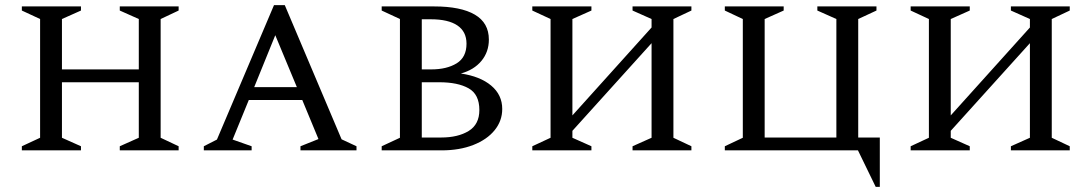

<svg xmlns="http://www.w3.org/2000/svg" viewBox="-20 -585 4247 747"><path d="M65 0V-16L136 -49V-511L65 -544V-560H295V-544L221 -511V-315H520V-511L446 -544V-560H675V-544L605 -511V-49L675 -16V0H446V-16L520 -49V-265H221V-49L295 -16V0Z M773 0V-16L824 -42L1046 -565H1088L1309 -43L1367 -16V0H1149V-16L1219 -44L1156 -196H948L885 -42L959 -16V0ZM969 -246H1135L1051 -448Z M1465 0V-16L1536 -49V-511L1465 -544V-560H1669Q1773 -560 1827.5 -528Q1882 -496 1882 -431Q1882 -383 1853 -348Q1824 -313 1773 -299Q1848 -288 1891 -252Q1934 -216 1934 -161Q1934 -115 1904.5 -78.5Q1875 -42 1821.5 -21Q1768 0 1698 0ZM1656 -510H1621V-315H1658Q1718 -315 1756.5 -338.5Q1795 -362 1795 -415Q1795 -462 1759.5 -486Q1724 -510 1656 -510ZM1689 -265H1621V-50H1696Q1762 -50 1803.5 -75.5Q1845 -101 1845 -157Q1845 -218 1803 -241.5Q1761 -265 1689 -265Z M2051 0V-16L2122 -49V-511L2051 -544V-560H2281V-544L2207 -511V-136L2515 -478V-511L2441 -544V-560H2670V-544L2600 -511V-49L2670 -16V0H2441V-16L2515 -49V-417L2207 -76V-49L2281 -16V0Z M3318 0H2800V-16L2870 -49V-511L2800 -544V-560H3029V-544L2955 -511V-50H3234V-511L3160 -544V-560H3390V-544L3319 -511V-50H3403V142H3387Z M3523 0V-16L3594 -49V-511L3523 -544V-560H3753V-544L3679 -511V-136L3987 -478V-511L3913 -544V-560H4142V-544L4072 -511V-49L4142 -16V0H3913V-16L3987 -49V-417L3679 -76V-49L3753 -16V0Z"/></svg>

Font: Spectral SC
Style: Regular
Weight: 400
Designer: Jean-Baptiste Levee
Foundry: Production Type
Version: Version 2.001